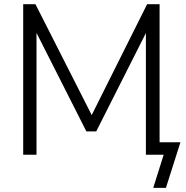

<svg xmlns="http://www.w3.org/2000/svg" viewBox="-20 -739 890 917"><path d="M711.9 158.2 761.7 0H676.8V-581.1L439.5 -111.3H392.6L154.3 -582V0H90.8V-718.8H149.4L418 -189.5L682.6 -718.8H742.2V-59.6H841.8L772.5 158.2Z"/></svg>

Font: Min Sans Light
Style: Regular
Weight: 300
Designer: Jinseong-Kim, NotoSansCJK, Nunito
Foundry: Jinseong-Kim
Version: Version 1.400;Glyphs 3.1.2 (3151)